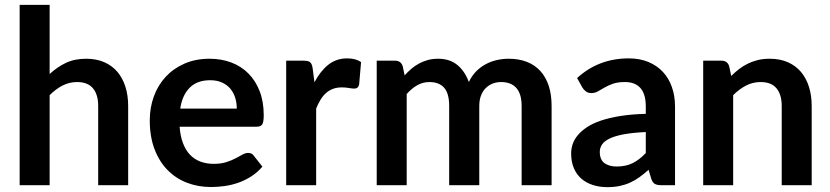

<svg xmlns="http://www.w3.org/2000/svg" viewBox="-20 -763 3420 791"><path d="M184.5 -458Q214.5 -486 250.5 -503.5Q286.5 -521 335 -521Q377 -521 409.5 -506.8Q442 -492.5 463.8 -466.8Q485.5 -441 496.8 -405.2Q508 -369.5 508 -326.5V0H384.5V-326.5Q384.5 -373.5 363 -399.2Q341.5 -425 297.5 -425Q265.5 -425 237.5 -410.5Q209.5 -396 184.5 -371V0H61V-743H184.5Z M720 -241Q723 -201.5 734 -172.8Q745 -144 763 -125.2Q781 -106.5 805.8 -97.2Q830.5 -88 860.5 -88Q890.5 -88 912.2 -95Q934 -102 950.2 -110.5Q966.5 -119 978.8 -126Q991 -133 1002.5 -133Q1018 -133 1025.5 -121.5L1061 -76.5Q1040.5 -52.5 1015 -36.2Q989.5 -20 961.8 -10.2Q934 -0.5 905.2 3.5Q876.5 7.5 849.5 7.5Q796 7.5 750 -10.2Q704 -28 670 -62.8Q636 -97.5 616.5 -148.8Q597 -200 597 -267.5Q597 -320 614 -366.2Q631 -412.5 662.8 -446.8Q694.5 -481 740.2 -501Q786 -521 843.5 -521Q892 -521 933 -505.5Q974 -490 1003.5 -460.2Q1033 -430.5 1049.8 -387.2Q1066.5 -344 1066.5 -288.5Q1066.5 -260.5 1060.5 -250.8Q1054.5 -241 1037.5 -241ZM955.5 -315.5Q955.5 -339.5 948.8 -360.8Q942 -382 928.5 -398Q915 -414 894.2 -423.2Q873.5 -432.5 846 -432.5Q792.5 -432.5 761.8 -402Q731 -371.5 722.5 -315.5Z M1275.5 -424Q1299.5 -470 1332.5 -496.2Q1365.5 -522.5 1410.5 -522.5Q1446 -522.5 1467.5 -507L1459.5 -414.5Q1457 -405.5 1452.2 -401.8Q1447.5 -398 1439.5 -398Q1432 -398 1417.2 -400.5Q1402.5 -403 1388.5 -403Q1368 -403 1352 -397Q1336 -391 1323.2 -379.8Q1310.5 -368.5 1300.8 -352.5Q1291 -336.5 1282.5 -316V0H1159V-513H1231.5Q1250.5 -513 1258 -506.2Q1265.5 -499.5 1268 -482Z M1532 0V-513H1607.5Q1631.5 -513 1639 -490.5L1647 -452.5Q1660.5 -467.5 1675.2 -480Q1690 -492.5 1706.8 -501.5Q1723.5 -510.5 1742.8 -515.8Q1762 -521 1785 -521Q1833.5 -521 1864.8 -494.8Q1896 -468.5 1911.5 -425Q1923.5 -450.5 1941.5 -468.8Q1959.5 -487 1981 -498.5Q2002.5 -510 2026.8 -515.5Q2051 -521 2075.5 -521Q2118 -521 2151 -508Q2184 -495 2206.5 -470Q2229 -445 2240.8 -409Q2252.5 -373 2252.5 -326.5V0H2129V-326.5Q2129 -375.5 2107.5 -400.2Q2086 -425 2044.5 -425Q2025.5 -425 2009.2 -418.5Q1993 -412 1980.8 -399.8Q1968.5 -387.5 1961.5 -369Q1954.5 -350.5 1954.5 -326.5V0H1830.5V-326.5Q1830.5 -378 1809.8 -401.5Q1789 -425 1749 -425Q1722 -425 1698.8 -411.8Q1675.5 -398.5 1655.5 -375.5V0Z M2357.5 -441.5Q2446 -522.5 2570.5 -522.5Q2615.5 -522.5 2651 -507.8Q2686.5 -493 2711 -466.8Q2735.5 -440.5 2748.2 -404Q2761 -367.5 2761 -324V0H2705Q2687.5 0 2678 -5.2Q2668.5 -10.5 2663 -26.5L2652 -63.5Q2632.5 -46 2614 -32.8Q2595.5 -19.5 2575.5 -10.5Q2555.5 -1.5 2532.8 3.2Q2510 8 2482.5 8Q2450 8 2422.5 -0.8Q2395 -9.5 2375 -27Q2355 -44.5 2344 -70.5Q2333 -96.5 2333 -131Q2333 -150.5 2339.5 -169.8Q2346 -189 2360.8 -206.5Q2375.5 -224 2399 -239.5Q2422.5 -255 2456.8 -266.5Q2491 -278 2536.5 -285.2Q2582 -292.5 2640.5 -294V-324Q2640.5 -375.5 2618.5 -400.2Q2596.5 -425 2555 -425Q2525 -425 2505.2 -418Q2485.5 -411 2470.5 -402.2Q2455.5 -393.5 2443.2 -386.5Q2431 -379.5 2416 -379.5Q2403 -379.5 2394 -386.2Q2385 -393 2379.5 -402ZM2640.5 -219Q2587 -216.5 2550.5 -209.8Q2514 -203 2492 -192.5Q2470 -182 2460.5 -168Q2451 -154 2451 -137.5Q2451 -105 2470.2 -91Q2489.5 -77 2520.5 -77Q2558.5 -77 2586.2 -90.8Q2614 -104.5 2640.5 -132.5Z M2992.5 -450Q3008 -465.5 3025.2 -478.8Q3042.5 -492 3061.8 -501.2Q3081 -510.5 3103 -515.8Q3125 -521 3151 -521Q3193 -521 3225.5 -506.8Q3258 -492.5 3279.8 -466.8Q3301.5 -441 3312.8 -405.2Q3324 -369.5 3324 -326.5V0H3200.5V-326.5Q3200.5 -373.5 3179 -399.2Q3157.5 -425 3113.5 -425Q3081.5 -425 3053.5 -410.5Q3025.5 -396 3000.5 -371V0H2877V-513H2952.5Q2976.5 -513 2984 -490.5Z"/></svg>

Font: Lato
Style: Bold
Weight: 700
Designer: Lukasz Dziedzic with Adam Twardoch and Botio Nikoltchev
Foundry: tyPoland Lukasz Dziedzic
Version: Version 2.010; 2014-09-01; http://www.latofonts.com/; ttfaut